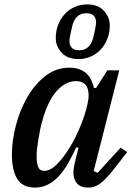

<svg xmlns="http://www.w3.org/2000/svg" viewBox="-20 -839 604 871"><path d="M139 12Q83 12 58.5 -27Q34 -66 34 -138Q34 -200 52 -269.5Q70 -339 103.5 -397.5Q137 -456 185.5 -494Q234 -532 295 -532Q339 -532 367 -510Q395 -488 406 -440H416L467 -520H521L405 -63L423 -55L527 -169L557 -149L492 -66Q457 -22 432.5 -5Q408 12 382 12Q344 12 328.5 -8Q313 -28 313 -54Q313 -67 315.5 -82Q318 -97 321 -108L336 -168L326 -171Q308 -132 289 -98.5Q270 -65 247.5 -40.5Q225 -16 198 -2Q171 12 139 12ZM181 -64Q209 -64 239 -94.5Q269 -125 295.5 -168.5Q322 -212 342 -260Q362 -308 371 -343L376 -363Q388 -411 376 -441Q364 -471 324 -471Q278 -471 237.5 -426.5Q197 -382 172 -291Q167 -274 162.5 -252.5Q158 -231 154.5 -209Q151 -187 148.5 -167Q146 -147 146 -132Q146 -100 153 -82Q160 -64 181 -64ZM339 -611Q365 -611 380.5 -626Q396 -641 403 -668Q408 -689 412 -709Q416 -729 416 -738Q416 -756 405.5 -767.5Q395 -779 372 -779Q346 -779 330.5 -764Q315 -749 308 -722Q303 -701 299 -681Q295 -661 295 -652Q295 -634 305.5 -622.5Q316 -611 339 -611ZM336 -571Q286 -571 259.5 -600Q233 -629 233 -666Q233 -699 244 -727Q255 -755 274 -775.5Q293 -796 319 -807.5Q345 -819 375 -819Q425 -819 451.5 -790Q478 -761 478 -724Q478 -691 467 -663Q456 -635 437 -614.5Q418 -594 392 -582.5Q366 -571 336 -571Z"/></svg>

Font: IBM Plex Serif Medium
Style: Italic
Weight: 500
Italic angle: -14°
Designer: Mike Abbink, Paul van der Laan, Pieter van Rosmalen
Foundry: Bold Monday
Version: Version 2.5